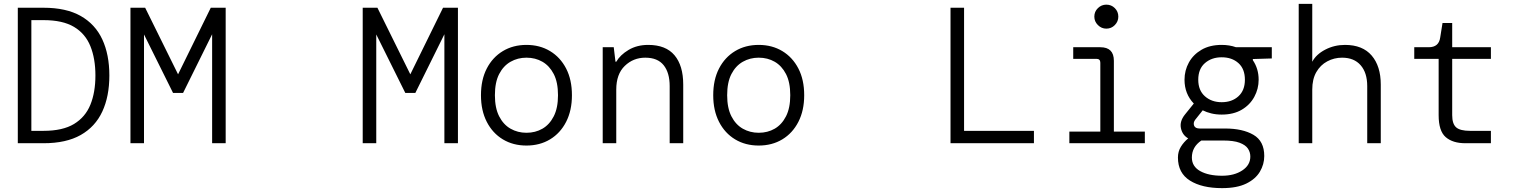

<svg xmlns="http://www.w3.org/2000/svg" viewBox="-20 -740 7840 992"><path d="M72 0V-700H205Q322 -700 397 -657.5Q472 -615 508.5 -536.5Q545 -458 545 -350Q545 -242 508.5 -163.5Q472 -85 397 -42.5Q322 0 205 0ZM142 -64H205Q304 -64 362.5 -99.5Q421 -135 447 -199Q473 -263 473 -350Q473 -437 447 -501.5Q421 -566 362.5 -601Q304 -636 205 -636H142Z M654 0V-700H730L900 -356L1069 -700H1146V0H1076V-563L926 -260H874L724 -562V0Z M1854 0V-700H1930L2100 -356L2269 -700H2346V0H2276V-563L2126 -260H2074L1924 -562V0Z M2700 12Q2631 12 2578 -20Q2525 -52 2495 -110.5Q2465 -169 2465 -248Q2465 -328 2495 -386Q2525 -444 2578 -476Q2631 -508 2700 -508Q2769 -508 2822 -476Q2875 -444 2905 -386Q2935 -328 2935 -248Q2935 -169 2905 -110.5Q2875 -52 2822 -20Q2769 12 2700 12ZM2700 -54Q2746 -54 2782.5 -75Q2819 -96 2841 -139Q2863 -182 2863 -248Q2863 -315 2841 -357.5Q2819 -400 2782.5 -421Q2746 -442 2700 -442Q2655 -442 2618 -421Q2581 -400 2559 -357.5Q2537 -315 2537 -248Q2537 -182 2559 -139Q2581 -96 2618 -75Q2655 -54 2700 -54Z M3094 0V-496H3151L3160 -421H3164Q3184 -456 3227.5 -482Q3271 -508 3329 -508Q3420 -508 3465 -454.5Q3510 -401 3510 -303V0H3440V-295Q3440 -364 3409 -403Q3378 -442 3314 -442Q3252 -442 3208 -399.5Q3164 -357 3164 -277V0Z M3900 12Q3831 12 3778 -20Q3725 -52 3695 -110.5Q3665 -169 3665 -248Q3665 -328 3695 -386Q3725 -444 3778 -476Q3831 -508 3900 -508Q3969 -508 4022 -476Q4075 -444 4105 -386Q4135 -328 4135 -248Q4135 -169 4105 -110.5Q4075 -52 4022 -20Q3969 12 3900 12ZM3900 -54Q3946 -54 3982.5 -75Q4019 -96 4041 -139Q4063 -182 4063 -248Q4063 -315 4041 -357.5Q4019 -400 3982.5 -421Q3946 -442 3900 -442Q3855 -442 3818 -421Q3781 -400 3759 -357.5Q3737 -315 3737 -248Q3737 -182 3759 -139Q3781 -96 3818 -75Q3855 -54 3900 -54Z M4891 0V-700H4961V-64H5322V0Z M5696 -592Q5671 -592 5652.5 -610.5Q5634 -629 5634 -654Q5634 -680 5652.5 -698Q5671 -716 5696 -716Q5722 -716 5740 -698Q5758 -680 5758 -654Q5758 -629 5740 -610.5Q5722 -592 5696 -592ZM5505 0V-60H5665V-416Q5665 -436 5645 -436H5525V-496H5665Q5735 -496 5735 -426V-60H5895V0Z M6292 -148Q6263 -148 6238.5 -154Q6214 -160 6194 -170L6155 -121Q6144 -106 6149.5 -91Q6155 -76 6179 -76H6310Q6400 -76 6456 -43.5Q6512 -11 6512 66Q6512 109 6489.5 147Q6467 185 6419 208.5Q6371 232 6294 232Q6190 232 6128 193Q6066 154 6066 74Q6066 43 6081 18.5Q6096 -6 6119 -25Q6089 -42 6081.5 -77.5Q6074 -113 6102 -148L6148 -205Q6100 -255 6100 -328Q6100 -376 6122.5 -417Q6145 -458 6188 -483Q6231 -508 6292 -508Q6332 -508 6366 -496H6551V-438L6453 -435V-429Q6483 -385 6483 -328Q6483 -281 6460.5 -239.5Q6438 -198 6395.5 -173Q6353 -148 6292 -148ZM6292 -212Q6345 -212 6378.5 -242.5Q6412 -273 6412 -328Q6412 -384 6378.5 -414Q6345 -444 6292 -444Q6240 -444 6205.5 -414Q6171 -384 6171 -328Q6171 -273 6205.5 -242.5Q6240 -212 6292 -212ZM6138 74Q6138 120 6181 144Q6224 168 6294 168Q6357 168 6398.5 140.5Q6440 113 6440 69Q6440 46 6427.5 27.5Q6415 9 6384.5 -2.5Q6354 -14 6299 -14H6187Q6138 19 6138 74Z M6690 0V-720H6760V-421Q6780 -459 6827 -483.5Q6874 -508 6929 -508Q7020 -508 7067 -453Q7114 -398 7114 -303V0H7044V-295Q7044 -364 7010 -403Q6976 -442 6914 -442Q6873 -442 6837.5 -423Q6802 -404 6781 -367.5Q6760 -331 6760 -277V0Z M7551 0Q7486 0 7449.5 -31.5Q7413 -63 7413 -145V-436H7287V-496H7362Q7414 -496 7421 -546L7433 -621H7483V-496H7683V-436H7483V-145Q7483 -100 7503.5 -82Q7524 -64 7575 -64H7683V0Z"/></svg>

Font: DM Mono Light
Style: Regular
Weight: 300
Designer: Colophon Foundry
Foundry: Colophon Foundry
Version: Version 1.000; ttfautohint (v1.8.2.53-6de2)